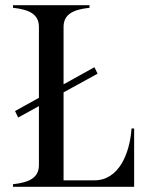

<svg xmlns="http://www.w3.org/2000/svg" viewBox="-20 -720 582 740"><path d="M344 -461 225 -395V-616C225 -664 260 -683 325 -690V-700H30V-690C95 -683 130 -664 130 -616V-343L38 -292L50 -267L130 -311V-84C130 -36 95 -17 30 -10V0H497V-225H487C480 -126 437 -25 344 -25H225V-364L356 -436Z"/></svg>

Font: Sprat Condesed
Style: Regular
Weight: 400
Width: 3
Designer: Ethan Nakache
Foundry: Collletttivo
Version: Version 2.000;Glyphs 3.2 (3217)